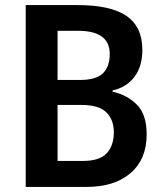

<svg xmlns="http://www.w3.org/2000/svg" viewBox="-20 -734 644 754"><path d="M286 -714Q414 -714 476.5 -671.5Q539 -629 539 -538Q539 -472 507 -431Q475 -390 422 -379V-374Q480 -361 518 -322.5Q556 -284 556 -206Q556 -109 493 -54.5Q430 0 320 0H81V-714ZM294 -420Q358 -420 384.5 -446.5Q411 -473 411 -522Q411 -613 287 -613H206V-420ZM206 -322V-102H306Q371 -102 399 -132Q427 -162 427 -215Q427 -264 397.5 -293Q368 -322 299 -322Z"/></svg>

Font: Noto Sans Khmer SemiCondensed SemiBold
Style: Regular
Weight: 600
Width: 4
Designer: Danh Hong and the Monotype Design Team
Foundry: Monotype Imaging Inc.
Version: Version 2.004; ttfautohint (v1.8.4.7-5d5b)